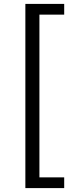

<svg xmlns="http://www.w3.org/2000/svg" viewBox="-20 -797 392 984"><path d="M110 -777H309V-722H182V112H309V167H110Z"/></svg>

Font: Nebula Sans Medium
Style: Regular
Weight: 500
Designer: Paul D. Hunt for Adobe (as Source Sans)
Foundry: Nebula Entertainment & Broadcasting LLC
Version: Version 1.010